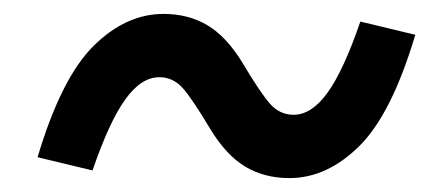

<svg xmlns="http://www.w3.org/2000/svg" viewBox="-20 -443 640 276"><path d="M396 -187Q360 -187 332.5 -203.5Q305 -220 282 -258Q257 -300 243 -316Q229 -332 209 -332Q183 -332 160 -300Q137 -268 113 -198L34 -217Q68 -331 114.5 -377Q161 -423 215 -423Q251 -423 278.5 -406.5Q306 -390 329 -352Q354 -310 368 -294Q382 -278 402 -278Q428 -278 451 -310Q474 -342 498 -412L577 -393Q543 -279 496.5 -233Q450 -187 396 -187Z"/></svg>

Font: IBM Plex Mono Medm
Style: Italic
Weight: 500
Italic angle: -9°
Monospace: yes
Designer: Mike Abbink, Paul van der Laan, Pieter van Rosmalen
Foundry: Bold Monday
Version: Version 2.3